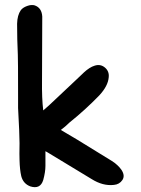

<svg xmlns="http://www.w3.org/2000/svg" viewBox="-20 -749 576 786"><path d="M477 -54Q493 -30 481 -12Q469 6 446 8Q401 13 355 -16Q265 -71 175 -125Q175 -125 166 -130Q166 -74 166 -70Q166 -45 157 -12Q145 27 104 14Q75 3 67 -28Q61 -54 60 -93Q59 -111 60 -163Q60 -199 54 -307Q54 -313 54 -352Q54 -512 53 -524Q50 -588 50 -652Q51 -687 65 -707Q73 -718 91 -724.5Q109 -731 122 -727Q151 -717 153 -681Q152 -487 152 -419Q151 -346 157 -297Q161 -300 181 -318Q330 -458 323 -452Q347 -474 367 -480Q391 -488 409.5 -472.5Q428 -457 425 -432Q422 -397 387 -359Q329 -299 264 -247Q248 -231 229 -217Q291 -180 295 -178Q381 -125 438 -90Q463 -74 477 -54Z"/></svg>

Font: LXGW WenKai & Jojoba
Style: Regular
Weight: 400
Designer: LXGW / Fontworks Inc.
Foundry: LXGW / Fontworks Inc.
Version: Version 1.501;January 22, 2025;FontCreator 15.0.0.2927 64-bi